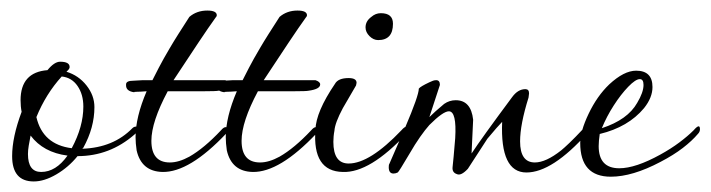

<svg xmlns="http://www.w3.org/2000/svg" viewBox="-20 -326 1347 364"><path d="M44 18Q3 18 3 -30Q3 -66 21 -114Q20 -119 19.5 -124.5Q19 -130 19 -136Q19 -189 70 -193Q83 -209 94 -209Q112 -209 112 -199Q112 -196 109 -193L106 -190Q129 -183 144 -164Q159 -145 159 -123Q159 -84 138 -46L136 -44Q195 -46 231 -83Q234 -86 238 -86Q241 -86 241 -81Q241 -76 235 -71Q188 -30 127 -30Q110 -9 87 4.5Q64 18 44 18ZM116 -45Q138 -86 138 -124Q138 -147 127 -163Q116 -179 97 -181Q67 -148 49 -104Q61 -52 116 -45ZM58 0Q86 0 108 -31Q62 -37 38 -69Q36 -59 34.5 -50Q33 -41 33 -34Q33 0 58 0Z M288 0Q248 -1 239 -41Q238 -48 237.5 -54Q237 -60 237 -66Q237 -104 258 -153Q245 -152 239 -152Q233 -152 235 -151Q219 -153 219 -164V-166Q219 -173 233 -173L251 -174H269Q273 -182 281 -197.5Q289 -213 302 -235Q309 -247 318.5 -262Q328 -277 339 -294Q353 -306 373 -306Q391 -306 391 -297Q391 -295 389 -293Q376 -275 356 -245Q336 -215 309 -174H407Q416 -171 416 -166Q416 -157 394 -154Q390 -153 366 -153Q342 -153 298 -153Q267 -95 267 -59Q267 -18 302 -18Q319 -18 339 -29Q353 -37 368 -49.5Q383 -62 399 -79Q404 -85 408 -85Q412 -85 412 -81Q412 -76 409 -73Q339 1 288 0Z M459 0Q419 -1 410 -41Q409 -48 408.5 -54Q408 -60 408 -66Q408 -104 429 -153Q416 -152 410 -152Q404 -152 406 -151Q390 -153 390 -164V-166Q390 -173 404 -173L422 -174H440Q444 -182 452 -197.5Q460 -213 473 -235Q480 -247 489.5 -262Q499 -277 510 -294Q524 -306 544 -306Q562 -306 562 -297Q562 -295 560 -293Q547 -275 527 -245Q507 -215 480 -174H578Q587 -171 587 -166Q587 -157 565 -154Q561 -153 537 -153Q513 -153 469 -153Q438 -95 438 -59Q438 -18 473 -18Q490 -18 510 -29Q524 -37 539 -49.5Q554 -62 570 -79Q575 -85 579 -85Q583 -85 583 -81Q583 -76 580 -73Q510 1 459 0Z M697 -250Q688 -250 680.5 -257.5Q673 -265 673 -274Q673 -286 684 -294Q692 -301 702 -301Q725 -301 725 -281Q725 -250 697 -250ZM630 0Q572 -1 578 -80Q579 -114 615 -167Q621 -178 641 -178Q656 -178 656 -169L655 -164L630 -121Q615 -93 614 -78Q613 -73 612.5 -67.5Q612 -62 612 -57Q612 -16 641 -16Q681 -16 741 -79Q747 -86 751 -86Q754 -85 754 -81Q754 -78 751 -73Q681 2 630 0Z M846 4Q837 1 838 -9L840 -29L843 -64Q846 -115 831 -115Q820 -115 794 -89Q786 -80 776.5 -66.5Q767 -53 756 -34Q736 0 734 1Q732 2 730 2.5Q728 3 726 3Q717 3 717 -9Q717 -14 718 -15L748 -84Q774 -145 774 -158Q777 -162 794 -170Q798 -172 801 -173Q804 -174 807 -174Q814 -174 814 -165L794 -104Q804 -114 822 -129Q832 -136 844 -136Q873 -136 877 -99L874 -35Q893 -64 951 -142Q962 -157 976 -157Q983 -157 983 -149L982 -141Q966 -90 966 -58Q966 -18 994 -18Q1015 -18 1044 -41Q1049 -45 1059.5 -55Q1070 -65 1085 -81Q1089 -85 1092 -85Q1096 -85 1096 -81Q1097 -79 1094 -74Q1027 1 978 1Q928 1 932 -95Q928 -91 921 -83Q914 -75 904 -63L867 -6Q854 8 846 4Z M1138 9Q1080 9 1080 -55Q1080 -77 1096 -110.5Q1112 -144 1135 -166Q1163 -192 1186 -192Q1217 -192 1217 -161Q1217 -141 1201 -121Q1171 -85 1117 -72Q1116 -65 1115.5 -59.5Q1115 -54 1115 -49Q1115 -7 1154 -7Q1185 -7 1232 -33Q1252 -44 1268 -56Q1284 -68 1295 -79Q1307 -93 1307 -81Q1307 -76 1303 -72Q1292 -59 1274.5 -45.5Q1257 -32 1232 -19Q1179 9 1138 9ZM1121 -83Q1170 -99 1188 -131Q1200 -151 1200 -165Q1200 -176 1193 -176Q1185 -176 1171 -161.5Q1157 -147 1143.5 -126Q1130 -105 1121 -83Z"/></svg>

Font: Passions Conflict
Style: Regular
Weight: 400
Designer: Robert E. Leuschke
Foundry: Robert E. Leuschke
Version: Version 1.010; ttfautohint (v1.8.3)